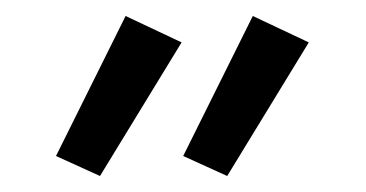

<svg xmlns="http://www.w3.org/2000/svg" viewBox="-20 -717 458 240"><path d="M264 -497 209 -522 296 -697 366 -664ZM105 -497 50 -522 137 -697 207 -664Z"/></svg>

Font: Assistant SemiBold
Style: Regular
Weight: 600
Designer: Hebrew By Ben Nathan, Latin by Paul Hunt
Version: Version 3.000